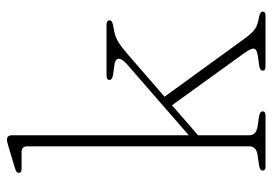

<svg xmlns="http://www.w3.org/2000/svg" viewBox="-133 -631 764 538"><g transform="rotate(-90 249.0 -362.0)"><path d="M50.5 0Q40 0 40 -8Q40 -15.5 54 -18L85 -22.5Q108 -26.5 108 -45.5V-667Q108 -683.5 92.5 -683.5H45Q33.5 -683.5 33.5 -691.5Q33.5 -698 45 -701.5L104.5 -719.5Q112 -721.5 117.5 -723Q123 -724.5 126 -724.5Q139 -724.5 139 -710.5V-215L339.5 -389.5Q354 -402.5 353.2 -412Q352.5 -421.5 335.5 -423.5L310 -427Q294 -429 294 -437.5Q294 -445.5 306.5 -445.5H448.5Q461 -445.5 461 -437Q461 -433 457 -430.5Q453 -428 439 -425.5Q417.5 -422.5 402.2 -413.5Q387 -404.5 364 -384.5L247 -283L409.5 -59Q425.5 -37 437.2 -29.2Q449 -21.5 469 -18.5Q485.5 -15.5 485.5 -8Q485.5 0 473.5 0H332Q320 0 320 -8Q320 -16 335.5 -18L361.5 -21.5Q381 -24.5 381.8 -33Q382.5 -41.5 366 -64L223 -262L139 -189V-45.5Q139 -26.5 162.5 -22.5L192.5 -18Q206 -15.5 206 -8Q206 0 194 0Z"/></g></svg>

Font: Fraunces 72pt S050 Thin
Style: Regular
Weight: 100
Version: Version 1.000; ttfautohint (v1.8.3)